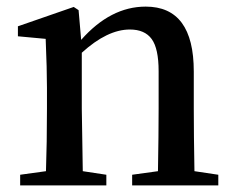

<svg xmlns="http://www.w3.org/2000/svg" viewBox="-20 -561 712 581"><path d="M568.4 -43 640.6 -32.2V0H379.9V-32.2L458 -43Q460 -154.3 460 -232.4V-345.7Q460 -414.1 439 -442.9Q418 -471.7 373 -471.7Q304.7 -471.7 227.5 -401.4V-232.4Q227.5 -210 230.5 -43L301.8 -32.2V0H41V-32.2L119.1 -43Q122.1 -127.9 122.1 -232.4V-295.9Q122.1 -351.6 118.2 -443.4L34.2 -451.2V-481.4L203.1 -540L217.8 -530.3L225.6 -440.4Q314.5 -541 420.9 -541Q566.4 -541 566.4 -344.7V-232.4Q566.4 -154.3 568.4 -43Z"/></svg>

Font: GenYoMin TW TTF SemiBold
Style: Regular
Weight: 600
Version: Version 1.300